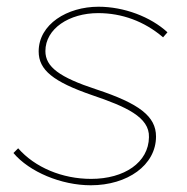

<svg xmlns="http://www.w3.org/2000/svg" viewBox="-20 -545 557 571"><path d="M250 6C359 6 444 -54 444 -139C444 -199 394 -237 267 -279C157 -315 115 -346 115 -393C115 -460 186 -506 272 -506C342 -506 409 -482 465 -434L478 -449C428 -495 349 -525 273 -525C180 -525 95 -473 95 -392C95 -337 138 -302 254 -262C354 -228 425 -197 423 -137C422 -62 350 -13 251 -13C165 -13 84 -47 34 -104L20 -90C67 -34 162 6 250 6Z"/></svg>

Font: Fixel Display Thin
Style: Italic
Weight: 100
Italic angle: -10°
Designer: AlfaBravo + MacPaw
Foundry: Kyrylo Tkachov, Marchela Mozhyna, Serhii Makarenko, Maria Weinstein, Zakhar Kryvoshyya
Version: Version 1.210;Glyphs 3.2 (3217)